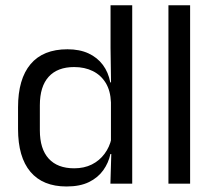

<svg xmlns="http://www.w3.org/2000/svg" viewBox="-20 -682 794 713"><path d="M227 10.5Q139 10.5 93 -44Q47 -98.5 47 -203V-283.5Q47 -388.5 93.5 -443.8Q140 -499 230.5 -499Q275.5 -499 308.5 -483.8Q341.5 -468.5 362 -441Q382.5 -413.5 389.5 -376H416L392 -301.5Q390.5 -344.5 372.8 -373.8Q355 -403 324.8 -418Q294.5 -433 255.5 -433Q193.5 -433 160.8 -397Q128 -361 128 -291V-198Q128 -129 160.8 -93Q193.5 -57 255.5 -57Q292.5 -57 321 -71.2Q349.5 -85.5 368.2 -110.8Q387 -136 394 -168L414 -110H390Q383 -77 363.2 -49.5Q343.5 -22 310.2 -5.8Q277 10.5 227 10.5ZM390 0 393.5 -118 392 -144V-348L392.5 -365L390.5 -503.5V-662.5H471V0Z M605.5 0V-662.5H686V0Z"/></svg>

Font: Anek Latin Medium
Style: Regular
Weight: 400
Version: Version 1.003